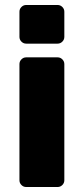

<svg xmlns="http://www.w3.org/2000/svg" viewBox="-20 -750 336 770"><path d="M211 -575H85Q74 -575 66 -583Q58 -591 58 -602V-703Q58 -714 66 -722Q74 -730 85 -730H211Q222 -730 230 -722Q238 -714 238 -703V-602Q238 -591 230 -583Q222 -575 211 -575ZM211 0H85Q74 0 66 -8Q58 -16 58 -27V-493Q58 -504 66 -512Q74 -520 85 -520H211Q222 -520 230 -512Q238 -504 238 -493V-27Q238 -16 230 -8Q222 0 211 0Z"/></svg>

Font: Hezaedrus
Style: Bold
Weight: 700
Designer: Hubert & Fischer
Foundry: Hubert & Fischer
Version: Version 1.10;September 3, 2019;FontCreator 11.5.0.2425 64-bi